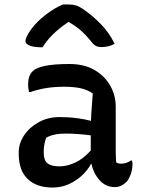

<svg xmlns="http://www.w3.org/2000/svg" viewBox="-20 -831 640 861"><path d="M499 -353V-152Q499 -139 499.5 -127Q500 -115 501 -103Q510 -97 523 -97Q534 -97 545.5 -100.5Q557 -104 566 -111H572Q573 -107 573.5 -103Q574 -99 574 -94Q574 -71 566 -49Q558 -27 547 -15Q523 8 495 8Q454 8 426.5 -23Q399 -54 390 -96H388Q374 -69 348.5 -45Q323 -21 289.5 -5.5Q256 10 216 10Q144 10 104 -28.5Q64 -67 64 -141V-147Q64 -188 88 -224Q112 -260 153.5 -283Q195 -306 247 -306Q289 -306 326 -301Q363 -296 388 -289Q389 -322 391.5 -351Q394 -380 396 -412Q371 -429 340.5 -435.5Q310 -442 268 -442Q224 -442 187 -436Q150 -430 116 -418H110Q109 -426 107.5 -434.5Q106 -443 106 -453Q106 -471 111 -486.5Q116 -502 127 -512Q159 -544 291 -544Q358 -544 404 -517Q450 -490 474.5 -446.5Q499 -403 499 -353ZM176 -146Q176 -113 192.5 -99Q209 -85 247 -85Q280 -85 316.5 -101.5Q353 -118 387 -156V-224Q358 -228 329 -230Q300 -232 274 -232Q218 -232 187 -213Q182 -199 179 -183.5Q176 -168 176 -149ZM262 -811H286Q306 -811 321.5 -806.5Q337 -802 364 -782Q398 -758 433.5 -721.5Q469 -685 494 -635Q471 -620 435 -620Q418 -620 407.5 -626.5Q397 -633 383 -652Q366 -673 345 -692Q324 -711 289 -732H286Q242 -702 214.5 -674Q187 -646 171 -619H165Q130 -619 112 -627Q94 -635 94 -646Q94 -654 100 -667.5Q106 -681 120 -700Q145 -734 184.5 -764.5Q224 -795 262 -811Z"/></svg>

Font: Recursive Mn Csl St Med
Style: Regular
Weight: 500
Monospace: yes
Version: Version 1.079;hotconv 1.0.112;makeotfexe 2.5.65598; ttfautoh